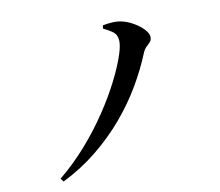

<svg xmlns="http://www.w3.org/2000/svg" viewBox="-108 -877 1217 1061"><g transform="rotate(-15 500.0 -346.0)"><path d="M558.7 -716.4 563 -733.8Q590.2 -737.1 619.7 -736Q649.2 -734.9 675.3 -725.6Q705 -715.3 734 -694.4Q763 -673.5 782 -649.6Q800.9 -625.7 800.9 -606.4Q800.9 -588.9 790.5 -578.7Q780 -568.4 766.6 -558.2Q753.3 -548 743.6 -530Q701 -446.3 641.9 -362.9Q582.7 -279.5 506 -203.4Q429.2 -127.3 335.6 -63.8Q242 -0.3 130.4 43.6L117.9 24.1Q205.6 -35.6 283.5 -110.1Q361.5 -184.7 425.5 -264.6Q489.5 -344.4 536.1 -419.6Q582.7 -494.8 608.5 -556.2Q618.7 -580.3 623.6 -599.1Q628.6 -617.8 628.6 -631.9Q628.6 -648.8 623.4 -661.1Q618.2 -673.5 603 -686.4Q587.8 -699.2 558.7 -716.4Z"/></g></svg>

Font: Noto Serif TC
Style: Regular
Weight: 200
Designer: Ryoko NISHIZUKA 西塚涼子 (kana & ideographs); Frank Grießhammer (Latin, Greek & Cyrillic); Wenlong ZHANG 张文龙 (bopomofo); San
Foundry: Adobe
Version: Version 2.001;hotconv 1.1.0;makeotfexe 2.6.0